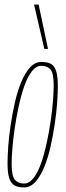

<svg xmlns="http://www.w3.org/2000/svg" viewBox="-20 -810 289 840"><path d="M85 10Q61 10 45 2Q29 -6 21 -28.5Q13 -51 13 -96Q13 -125 16 -168.5Q19 -212 26.5 -262Q34 -312 45 -361Q56 -410 72.5 -450Q89 -490 111 -514.5Q133 -539 161 -539Q185 -539 201 -531.5Q217 -524 225 -501Q233 -478 233 -433Q233 -404 230 -360.5Q227 -317 219.5 -267Q212 -217 201 -168Q190 -119 173.5 -79Q157 -39 135 -14.5Q113 10 85 10ZM85 -7Q108 -7 127 -31.5Q146 -56 160 -96.5Q174 -137 184.5 -185.5Q195 -234 202 -282.5Q209 -331 212 -371.5Q215 -412 215 -435Q215 -491 200.5 -506.5Q186 -522 161 -522Q138 -522 119 -497.5Q100 -473 86 -432.5Q72 -392 61.5 -343.5Q51 -295 44 -246.5Q37 -198 34 -158Q31 -118 31 -94Q31 -39 45.5 -23Q60 -7 85 -7ZM174 -596 129 -790H149L190 -596Z"/></svg>

Font: Georama ExtraCondensed Thin
Style: Italic
Weight: 100
Width: 2
Italic angle: -9°
Designer: Jean-Baptiste Levee
Foundry: Production Type
Version: Version 1.001